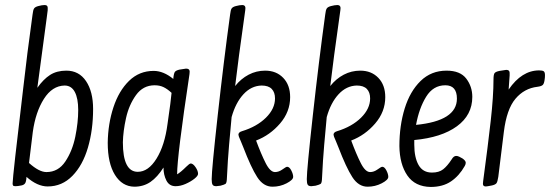

<svg xmlns="http://www.w3.org/2000/svg" viewBox="-20 -731 2180 761"><path d="M349 -299Q349 -216 328.5 -146Q308 -76 267 -34Q226 8 169 8Q128 8 85 -30Q84 -11 79.5 -4.5Q75 2 65 4Q50 7 42 7Q34 7 32 4.5Q30 2 30 -4Q30 -29 72 -381Q87 -515 109 -673Q111 -692 115.5 -698Q120 -704 132 -707Q147 -711 156 -711Q165 -711 167.5 -706.5Q170 -702 169 -690L165 -659Q134 -432 128 -383Q152 -417 178.5 -434Q205 -451 243 -451Q293 -451 321 -409.5Q349 -368 349 -299ZM290 -295Q290 -341 276.5 -366.5Q263 -392 236 -392Q187 -391 154 -339Q121 -287 110 -208L95 -85Q135 -49 164 -49Q211 -49 239 -91Q267 -133 278.5 -189.5Q290 -246 290 -295Z M765 -42Q765 -34 750.5 -22.5Q736 -11 715.5 -2Q695 7 676 7Q651 7 639.5 -15.5Q628 -38 628 -67Q604 -29 576.5 -10Q549 9 512 9Q464 8 435.5 -38Q407 -84 407 -165Q408 -240 429.5 -305.5Q451 -371 491.5 -410.5Q532 -450 589 -450Q628 -450 667 -418V-421Q669 -441 673.5 -446.5Q678 -452 691 -455Q715 -459 717 -459Q727 -459 730 -454Q733 -449 731 -437Q682 -112 682 -40Q697 -49 718 -70Q731 -83 736 -83Q745 -83 755 -68.5Q765 -54 765 -42ZM660 -363Q644 -378 628.5 -385.5Q613 -393 593 -393Q547 -393 519 -354Q491 -315 479.5 -263Q468 -211 467 -167Q467 -50 526 -50Q568 -50 600.5 -102.5Q633 -155 644 -240Q658 -336 660 -363Z M1142 -30Q1142 -18 1116 -4.5Q1090 9 1060 9Q1024 9 999.5 -29Q975 -67 944 -148Q939 -160 935 -170Q931 -180 927 -189L925 -197Q925 -207 939 -211Q998 -229 1034 -264.5Q1070 -300 1070 -341Q1070 -365 1057 -378.5Q1044 -392 1017 -392Q976 -391 945 -357.5Q914 -324 898 -267L888 -157Q883 -102 879 -19Q878 -5 873.5 -2Q869 1 854 5Q840 7 837 7Q826 7 822.5 1Q819 -5 819 -21Q819 -58 843 -274.5Q867 -491 892 -673Q894 -692 898.5 -698Q903 -704 915 -707Q930 -711 940 -711Q948 -711 951 -706Q954 -701 952 -690Q923 -485 912 -390Q935 -419 965.5 -435Q996 -451 1031 -451Q1075 -451 1102.5 -422.5Q1130 -394 1130 -346Q1130 -288 1090 -241.5Q1050 -195 995 -174Q1015 -120 1033 -84.5Q1051 -49 1070 -49Q1085 -49 1099.5 -59.5Q1114 -70 1118 -70Q1127 -70 1134.5 -55.5Q1142 -41 1142 -30Z M1519 -30Q1519 -18 1493 -4.5Q1467 9 1437 9Q1401 9 1376.5 -29Q1352 -67 1321 -148Q1316 -160 1312 -170Q1308 -180 1304 -189L1302 -197Q1302 -207 1316 -211Q1375 -229 1411 -264.5Q1447 -300 1447 -341Q1447 -365 1434 -378.5Q1421 -392 1394 -392Q1353 -391 1322 -357.5Q1291 -324 1275 -267L1265 -157Q1260 -102 1256 -19Q1255 -5 1250.5 -2Q1246 1 1231 5Q1217 7 1214 7Q1203 7 1199.5 1Q1196 -5 1196 -21Q1196 -58 1220 -274.5Q1244 -491 1269 -673Q1271 -692 1275.5 -698Q1280 -704 1292 -707Q1307 -711 1317 -711Q1325 -711 1328 -706Q1331 -701 1329 -690Q1300 -485 1289 -390Q1312 -419 1342.5 -435Q1373 -451 1408 -451Q1452 -451 1479.5 -422.5Q1507 -394 1507 -346Q1507 -288 1467 -241.5Q1427 -195 1372 -174Q1392 -120 1410 -84.5Q1428 -49 1447 -49Q1462 -49 1476.5 -59.5Q1491 -70 1495 -70Q1504 -70 1511.5 -55.5Q1519 -41 1519 -30Z M1826 -86Q1826 -80 1822 -73Q1800 -34 1767.5 -12Q1735 10 1687 10Q1625 9 1594.5 -35.5Q1564 -80 1563 -152Q1563 -233 1584 -301Q1605 -369 1647 -410Q1689 -451 1750 -451Q1804 -451 1828 -419.5Q1852 -388 1852 -347Q1852 -275 1791 -230.5Q1730 -186 1622 -176V-158Q1622 -107 1639 -77Q1656 -47 1692 -47Q1720 -47 1736.5 -60Q1753 -73 1770 -99Q1778 -113 1788 -113Q1794 -113 1800 -110L1813 -103Q1826 -94 1826 -86ZM1629 -236Q1791 -252 1791 -340Q1791 -393 1745 -393Q1697 -393 1669 -347.5Q1641 -302 1629 -236Z M1955 -30Q1952 -10 1947.5 -4.5Q1943 1 1930 4Q1910 8 1906 8Q1898 8 1895.5 3.5Q1893 -1 1895 -13Q1914 -154 1925 -252Q1936 -350 1936 -416Q1936 -436 1940.5 -441.5Q1945 -447 1960 -450Q1984 -454 1986 -454Q1995 -454 1998 -449.5Q2001 -445 2000 -432L1996 -376Q2048 -452 2117 -452Q2130 -452 2135 -448.5Q2140 -445 2140 -433Q2140 -424 2139 -418Q2137 -400 2131.5 -394.5Q2126 -389 2110 -387Q2058 -381 2023 -339.5Q1988 -298 1977 -208Z"/></svg>

Font: Farsan
Style: Regular
Weight: 400
Version: Version 1.001g;PS 1.001;hotconv 1.0.86;makeotf.lib2.5.63406 